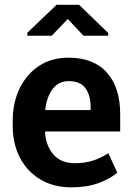

<svg xmlns="http://www.w3.org/2000/svg" viewBox="-20 -782 564 812"><path d="M282.2 10.3Q206.5 10.3 150.6 -23.2Q94.7 -56.6 64.2 -115.5Q33.7 -174.3 33.7 -250V-270Q33.7 -347.7 63.2 -408.4Q92.8 -469.2 145.8 -503.7Q198.7 -538.1 269 -538.1Q376 -538.1 432.1 -474.9Q488.3 -411.6 488.3 -299.8V-226.1H171.4L170.4 -223.1Q173.8 -166 205.8 -128.9Q237.8 -91.8 296.4 -91.8Q337.4 -91.8 372.1 -102.5Q406.7 -113.3 438 -134.3L476.1 -51.8Q444.3 -24.9 395.5 -7.3Q346.7 10.3 282.2 10.3ZM172.9 -316.4H363.3V-329.1Q363.3 -378.9 341.3 -408.9Q319.3 -439 271 -439Q227.1 -439 202.1 -404.8Q177.2 -370.6 171.4 -318.8ZM95.7 -630.9V-643.6L219.2 -761.7H314.5L437.5 -642.6V-630.9H333L266.6 -701.7L198.7 -630.9Z"/></svg>

Font: Roboto Slab SemiBold
Style: Regular
Weight: 600
Designer: Google
Version: Version 2.001; ttfautohint (v1.8.3)